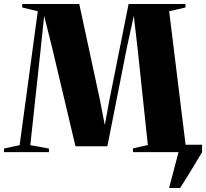

<svg xmlns="http://www.w3.org/2000/svg" viewBox="-37 -763 1034 963"><path d="M811 180 858.5 0 855.5 -37H976.5V0Q956 34.5 937 66Q918 97.5 900.5 126Q883 154.5 866.5 180ZM61.5 -35 152.5 -706.5 74.5 -725.5V-743H360.5L464.5 -260.5L488.5 -136L512 -262.5L608 -743H893.5V-725.5L811.5 -706.5L894 -35.5L966.5 -18V0H630V-19L704.5 -35.5L653 -520.5L634 -683.5L599 -522.5L501.5 -29.5H341.5L225 -521.5L184.5 -683.5L167.5 -521L115 -35L208.5 -18V0H-17V-18Z"/></svg>

Font: Merriweather 144pt ExtraBold
Style: Regular
Weight: 800
Version: Version 2.100